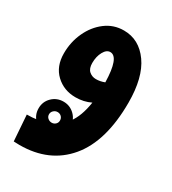

<svg xmlns="http://www.w3.org/2000/svg" viewBox="-173 -492 804 895"><g transform="rotate(30 229.0 -44.0)"><path d="M73 309Q66 309 57.5 308.5Q49 308 42 308L32 169Q91 169 140.5 151.5Q190 134 223.5 90.5Q257 47 269 -32Q232 -14 188 -14Q125 -14 82 -54.5Q39 -95 39 -165Q39 -226 63.5 -279Q88 -332 131 -364.5Q174 -397 229 -397Q311 -397 363 -324Q415 -251 415 -116Q415 92 324 200.5Q233 309 73 309ZM176 -192Q176 -162 191.5 -148.5Q207 -135 228 -135Q251 -135 274 -144Q271 -278 224 -278Q204 -278 190 -252.5Q176 -227 176 -192ZM151 201Q115 201 90 176.5Q65 152 65 116Q65 80 90 55.5Q115 31 151 31Q186 31 211 55.5Q236 80 236 116Q236 152 211 176.5Q186 201 151 201ZM151 144Q163 144 171.5 136Q180 128 180 116Q180 103 171.5 95Q163 87 151 87Q139 87 130 95.5Q121 104 121 116Q121 128 130 136Q139 144 151 144Z"/></g></svg>

Font: Noto Sans Arabic ExtCond ExtBd
Style: Regular
Weight: 800
Width: 2
Designer: Monotype Design Team, Nadine Chahine, Nizar Qandah and Khaled Hosny
Foundry: Monotype Imaging Inc.
Version: Version 2.012; ttfautohint (v1.8.4.7-5d5b)